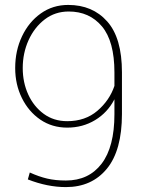

<svg xmlns="http://www.w3.org/2000/svg" viewBox="-20 -741 589 771"><path d="M244.6 10.3Q170.4 10.3 91.8 -20.5L99.6 -48.3Q136.2 -31.7 169.4 -23.9Q202.6 -16.1 244.6 -16.1Q336.4 -16.1 387.9 -83.5Q439.5 -150.9 439.5 -282.2V-342.3Q412.1 -289.1 362.1 -258.8Q312 -228.5 250 -228.5Q189 -228.5 141.8 -260.7Q94.7 -293 67.9 -347.4Q41 -401.9 41 -467.8Q41 -537.6 68.4 -595.2Q95.7 -652.8 143.8 -687Q191.9 -721.2 253.9 -721.2Q351.6 -721.2 410.6 -654.8Q469.7 -588.4 469.7 -450.7V-283.2Q469.7 -137.2 409.2 -63.5Q348.6 10.3 244.6 10.3ZM250 -254.4Q322.3 -254.4 371.1 -296.1Q419.9 -337.9 439.5 -396V-450.2Q439.5 -575.2 389.4 -635Q339.4 -694.8 255.9 -694.8Q201.2 -694.8 159.7 -663.1Q118.2 -631.3 94.7 -579.6Q71.3 -527.8 71.3 -467.8Q71.3 -409.7 93.5 -361.3Q115.7 -313 155.8 -283.7Q195.8 -254.4 250 -254.4Z"/></svg>

Font: Roboto Slab Thin
Style: Regular
Weight: 100
Designer: Google
Version: Version 2.000; ttfautohint (v1.8.1.43-b0c9)